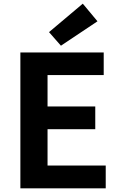

<svg xmlns="http://www.w3.org/2000/svg" viewBox="-20 -1026 655 1046"><path d="M91 0H556V-124H239V-322H499V-446H239V-617H545V-740H91ZM312 -777 511 -910 431 -1006 247 -851Z"/></svg>

Font: Genne Gothic Bold
Style: Regular
Weight: 700
Designer: Ryoko NISHIZUKA (kana & ideographs); Paul D. Hunt (Latin, Greek & Cyrillic); Wenlong ZHANG (bopomofo); Sandoll Communica
Foundry: Adobe Systems Incorporated
Version: Version 1.004;PS 1.004;hotconv 16.6.51;makeotf.lib2.5.65220